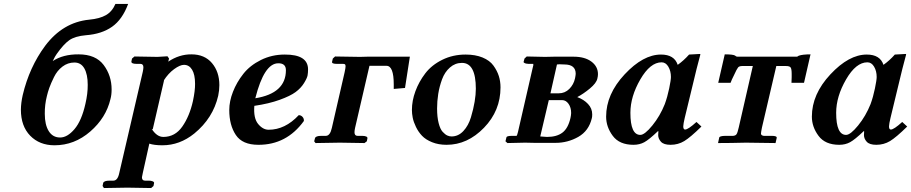

<svg xmlns="http://www.w3.org/2000/svg" viewBox="-20 -718 4580 965"><path d="M215.8 -235.8Q204.6 -191.9 205.1 -146Q205.1 -90.8 225.1 -58.8Q245.1 -26.9 282.2 -26.9Q318.4 -26.9 354.2 -68.8Q390.1 -110.8 409.2 -195.8Q421.4 -247.6 420.9 -292Q420.9 -343.8 404.1 -373.8Q387.2 -403.8 354 -403.8Q320.8 -403.8 293.9 -383.3Q267.1 -362.8 251.5 -330.8Q235.8 -298.8 228 -276.9Q220.2 -254.9 215.8 -235.8ZM94.2 -240.2Q127.4 -380.4 207 -487.8Q295.9 -606 428.2 -619.1Q481.4 -624 512.7 -642.1Q543.9 -660.2 560.1 -698.2H624Q595.2 -620.1 543.2 -583.5Q491.2 -546.9 412.1 -541Q356.9 -536.1 328.4 -516.1Q299.8 -496.1 265.1 -446.8Q257.3 -437 245.1 -411.1Q296.9 -445.3 375 -444.8Q460.9 -444.8 501 -391.4Q541 -337.9 541 -268.1Q541 -241.2 535.2 -220.2Q513.2 -126 433.6 -56.9Q354 12.2 253.9 12.2Q178.7 12.2 131.8 -35.9Q85 -84 85 -167Q85.4 -201.2 94.2 -240.2Z M804.7 -314.9 747.6 -67.9 742.7 -69.8Q768.6 -29.8 800.8 -29.8Q859.9 -29.8 896.2 -81.8Q932.6 -133.8 949.7 -210Q960.9 -263.2 960.4 -296.9Q960.4 -342.8 945.6 -367.4Q930.7 -392.1 904.8 -392.1Q884.8 -392.1 855.2 -370.6Q825.7 -349.1 802.7 -313ZM829.6 -423.8 825.7 -408.2Q880.9 -445.3 942.4 -444.8Q1008.3 -444.8 1045.4 -400.9Q1082.5 -356.9 1082.5 -290Q1082.5 -264.2 1076.7 -236.8Q1050.8 -124 956.5 -46.9Q883.3 12.2 796.4 12.2Q754.4 12.2 730.5 3.9L697.8 150.9Q693.8 168.9 693.4 172.9Q693.4 189.9 708.5 189.9H727.5Q739.7 189.9 747.6 193.4Q755.4 196.8 754.4 202.1L751.5 216.8L739.7 227.1Q658.7 225.1 620.6 225.1L502.4 227.1L495.6 216.8L498.5 202.1Q501.5 189.9 531.7 189.9H549.8Q571.8 189.9 579.6 150.9L697.8 -357.9Q700.7 -372.1 700.7 -379.9Q700.7 -397 685.5 -397H666.5Q637.7 -397 640.6 -410.2L643.6 -423.8L655.8 -434.1Q735.8 -432.1 771.5 -432.1L821.8 -435.1Z M1417 -365.2Q1417 -400.4 1378.4 -399.9Q1307.6 -399.9 1263.2 -224.1Q1417 -249 1417 -365.2ZM1528.3 -369.1Q1528.3 -353 1525.9 -339.1Q1523.4 -325.2 1507.8 -300Q1492.2 -274.9 1465.8 -255.4Q1439.5 -235.8 1385.7 -216.3Q1332 -196.8 1258.3 -186Q1253.4 -124 1277.3 -95Q1301.3 -65.9 1330.1 -65.9Q1413.1 -65.9 1481.4 -139.2Q1492.7 -139.2 1500.5 -130.6Q1508.3 -122.1 1507.3 -109.9Q1420.4 10.3 1278.3 9.8Q1198.2 9.8 1165.3 -39.6Q1132.3 -88.9 1132.3 -165Q1132.3 -209 1150.9 -256.6Q1169.4 -304.2 1202.9 -346.7Q1236.3 -389.2 1291.3 -416.5Q1346.2 -443.8 1411.1 -443.8Q1528.3 -444.3 1528.3 -369.1Z M1647.9 -75.2 1711.9 -354Q1716.8 -377 1716.8 -383.8Q1716.8 -391.6 1714.4 -394.3Q1711.9 -397 1703.6 -397H1672.9Q1647 -397 1648.9 -407.2L1652.8 -423.8L1664.1 -434.1L1789.1 -432.1Q1794.9 -432.1 1807.9 -432.6Q1820.8 -433.1 1826.7 -433.1H2040L2015.6 -275.9L1959 -271V-293.9Q1959 -386.7 1922.9 -387.2H1836.9L1764.6 -75.2Q1761.7 -62 1761.7 -53.2Q1761.7 -35.2 1776.9 -35.2H1799.8Q1813 -35.2 1820.3 -32Q1827.6 -28.8 1826.7 -22.9L1823.7 -7.8L1812 1Q1726.1 -1 1688 -1L1565.9 1L1559.1 -7.8L1563 -22.9Q1565.9 -35.2 1594.7 -35.2H1617.7Q1639.2 -35.2 1647.9 -75.2Z M2176.8 -172.9Q2176.8 -129.9 2184.6 -99.4Q2192.4 -68.8 2204.8 -55.4Q2217.3 -42 2227.8 -37.1Q2238.3 -32.2 2249.5 -32.2Q2283.7 -32.2 2309.1 -59.6Q2334.5 -86.9 2346.9 -128.4Q2359.4 -169.9 2365.5 -206.5Q2371.6 -243.2 2371.6 -272Q2371.6 -401.9 2301.8 -401.9Q2267.6 -401.9 2241.5 -378.9Q2215.3 -356 2201.9 -319.6Q2188.5 -283.2 2182.6 -246.1Q2176.8 -209 2176.8 -172.9ZM2050.3 -165Q2050.3 -211.9 2067.9 -259.5Q2085.4 -307.1 2117.4 -349.1Q2149.4 -391.1 2202.9 -417.5Q2256.3 -443.8 2320.3 -443.8Q2369.1 -443.8 2405.3 -429Q2441.4 -414.1 2460 -388.4Q2478.5 -362.8 2487.1 -335.9Q2495.6 -309.1 2495.6 -278.8Q2495.6 -161.6 2412.6 -75.9Q2329.6 9.8 2224.6 9.8Q2183.6 9.8 2151.6 -3.2Q2119.6 -16.1 2101.1 -35.6Q2082.5 -55.2 2070.6 -80.1Q2058.6 -105 2054.4 -126Q2050.3 -147 2050.3 -165Z M2746.6 -249H2788.6Q2819.3 -249 2841.3 -271Q2863.3 -293 2870.1 -324.2Q2873 -338.4 2873.5 -347.2Q2873.5 -394 2816.4 -394Q2809.6 -394 2802 -394.5Q2794.4 -395 2792.5 -395Q2790.5 -395 2786.4 -394.5Q2782.2 -394 2779.3 -394ZM2738.3 -214.8 2695.3 -32.2Q2719.2 -30.3 2729.5 -29.8Q2778.3 -29.8 2806.9 -51.5Q2835.4 -73.2 2847.2 -125Q2850.1 -138.2 2850.6 -149.9Q2850.6 -177.7 2837.4 -196.3Q2824.2 -214.8 2805.2 -214.8ZM2530.3 1 2520.5 -7.8 2525.4 -27.8Q2526.4 -34.7 2551.3 -35.2H2576.2Q2579.1 -37.1 2583.5 -55.2L2656.2 -372.1Q2660.2 -387.2 2660.6 -390.6Q2661.1 -394 2660.2 -397H2636.2Q2630.4 -397 2624.3 -398.4Q2618.2 -399.9 2614.7 -402.3Q2611.3 -404.8 2611.3 -405.8L2616.2 -423.8L2627.4 -434.1L2719.2 -432.1Q2727.1 -432.1 2742.2 -432.6Q2757.3 -433.1 2765.1 -433.1H2862.3Q2919.4 -433.1 2952.4 -408.4Q2985.4 -383.8 2985.4 -345.2Q2985.4 -335.4 2982.4 -323.2Q2977.5 -300.3 2944.8 -273.2Q2912.1 -246.1 2881.3 -230Q2914.6 -217.8 2935.5 -195.3Q2956.5 -172.9 2956.5 -143.1Q2956.5 -129.9 2954.6 -124Q2939.5 -60.1 2886.5 -30Q2833.5 0 2772.5 0H2666.5L2619.1 -1Q2606 0 2574.7 0Q2543.5 0 2530.3 1Z M3321.3 -194.8Q3334.5 -231 3343.3 -273.4Q3352.1 -315.9 3352.1 -331.1Q3352.1 -360.8 3339.1 -382.8Q3326.2 -404.8 3305.2 -404.8Q3248 -404.8 3198.2 -318.8Q3148.4 -232.9 3148.4 -150.9Q3148.4 -40 3198.2 -40Q3220.2 -40 3258.8 -87.4Q3297.4 -134.8 3321.3 -194.8ZM3288.1 -39.1Q3288.1 -52.2 3289.1 -58.1L3287.1 -59.1Q3242.2 -16.1 3218.3 -3.2Q3194.3 9.8 3164.1 9.8Q3093.3 9.8 3059.8 -35.2Q3026.4 -80.1 3026.4 -131.8Q3026.4 -244.6 3119.4 -344.2Q3212.4 -443.8 3302.2 -443.8Q3369.1 -443.8 3386.2 -392.1Q3416 -413.1 3443.4 -443.8L3498 -446.8Q3500 -446.8 3500 -443.8Q3477.5 -359.9 3468.8 -320.8L3421.4 -125Q3414.6 -96.2 3414.1 -83Q3414.1 -66.9 3423.3 -66.9Q3438.5 -66.9 3480.5 -105L3505.4 -82Q3450.2 -27.8 3419.2 -9Q3388.2 9.8 3350.1 9.8Q3315.9 9.8 3302 -5.6Q3288.1 -21 3288.1 -39.1Z M3809.6 -77.1Q3804.7 -52.2 3804.7 -46.9Q3804.7 -37.1 3818.8 -35.2H3858.9Q3885.7 -35.2 3883.8 -24.9L3877.9 1L3729 -1Q3650.9 1 3588.9 1L3594.7 -25.9Q3595.7 -34.7 3625 -35.2H3664.6Q3676.8 -36.1 3681.9 -43.5Q3687 -50.8 3692.9 -77.1L3763.7 -386.2H3710.9Q3695.8 -386.2 3689.7 -379.2Q3683.6 -372.1 3668.9 -339.8Q3656.7 -315.9 3651.9 -301.8H3589.8L3622.6 -444.8Q3663.6 -444.8 3673.8 -439Q3679.7 -433.1 3687 -433.1H3983.9Q3986.8 -433.1 3987.8 -433.6Q3988.8 -434.1 3990.2 -435.5Q3991.7 -437 3994.6 -438Q4013.7 -444.8 4053.7 -444.8L4021 -301.8H3958Q3959 -311.5 3959 -330.1V-346.2Q3959 -371.1 3953.9 -378.7Q3948.7 -386.2 3929.7 -386.2H3881.8Z M4355.5 -194.8Q4368.7 -231 4377.4 -273.4Q4386.2 -315.9 4386.2 -331.1Q4386.2 -360.8 4373.3 -382.8Q4360.4 -404.8 4339.4 -404.8Q4282.2 -404.8 4232.4 -318.8Q4182.6 -232.9 4182.6 -150.9Q4182.6 -40 4232.4 -40Q4254.4 -40 4293 -87.4Q4331.5 -134.8 4355.5 -194.8ZM4322.3 -39.1Q4322.3 -52.2 4323.2 -58.1L4321.3 -59.1Q4276.4 -16.1 4252.4 -3.2Q4228.5 9.8 4198.2 9.8Q4127.4 9.8 4094 -35.2Q4060.5 -80.1 4060.5 -131.8Q4060.5 -244.6 4153.6 -344.2Q4246.6 -443.8 4336.4 -443.8Q4403.3 -443.8 4420.4 -392.1Q4450.2 -413.1 4477.5 -443.8L4532.2 -446.8Q4534.2 -446.8 4534.2 -443.8Q4511.7 -359.9 4502.9 -320.8L4455.6 -125Q4448.7 -96.2 4448.2 -83Q4448.2 -66.9 4457.5 -66.9Q4472.7 -66.9 4514.6 -105L4539.6 -82Q4484.4 -27.8 4453.4 -9Q4422.4 9.8 4384.3 9.8Q4350.1 9.8 4336.2 -5.6Q4322.3 -21 4322.3 -39.1Z"/></svg>

Font: Linux Libertine
Style: Semibold Italic
Weight: 600
Italic angle: -11.5°
Designer: Philipp H. Poll
Foundry: Philipp H. Poll
Version: Version 5.1.2 ; ttfautohint (v0.9)